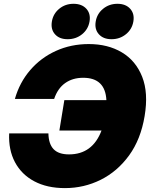

<svg xmlns="http://www.w3.org/2000/svg" viewBox="-20 -969 782 1001"><path d="M318.4 11.7Q225.6 11.7 158.9 -23.7Q92.3 -59.1 58.1 -123.3Q23.9 -187.5 27.8 -273.4H232.4Q233.4 -218.8 259.3 -191.4Q285.2 -164.1 339.8 -164.1Q462.4 -164.1 509.3 -288.6H289.6L315.4 -446.8H534.7Q528.8 -563.5 413.6 -563.5Q358.9 -563.5 319.8 -535.9Q280.8 -508.3 262.2 -453.1H57.6Q82 -539.1 137.5 -603.5Q192.9 -668 271.5 -703.6Q350.1 -739.3 442.9 -739.3Q542.5 -739.3 615.2 -696Q688 -652.8 721.2 -568.8Q754.4 -484.9 733.9 -363.3Q713.9 -242.7 653.1 -158.9Q592.3 -75.2 505.1 -31.7Q418 11.7 318.4 11.7ZM561.5 -764.6Q518.6 -764.6 495.4 -790.5Q472.2 -816.4 479 -856.9Q485.8 -897.5 517.6 -923.3Q549.3 -949.2 592.3 -949.2Q635.3 -949.2 658.7 -923.3Q682.1 -897.5 675.3 -856.9Q668.5 -816.4 636.5 -790.5Q604.5 -764.6 561.5 -764.6ZM332.5 -764.6Q289.6 -764.6 266.6 -790.5Q243.7 -816.4 250.5 -856.9Q257.3 -897.5 288.8 -923.3Q320.3 -949.2 363.3 -949.2Q406.7 -949.2 430.2 -923.3Q453.6 -897.5 446.8 -856.9Q439.9 -816.4 408 -790.5Q376 -764.6 332.5 -764.6Z"/></svg>

Font: Inter Display Black
Style: Italic
Weight: 900
Italic angle: -9.39999°
Designer: Rasmus Andersson
Foundry: rsms
Version: Version 4.000;git-a52131595